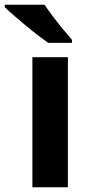

<svg xmlns="http://www.w3.org/2000/svg" viewBox="-58 -786 383 806"><path d="M227 0H78V-546H227ZM129 -766Q144 -744 164.5 -716.5Q185 -689 206.5 -663.5Q228 -638 244 -619V-606H145Q126 -619 100.5 -638.5Q75 -658 48.5 -680Q22 -702 -1 -722Q-24 -742 -38 -756V-766Z"/></svg>

Font: Noto IKEA Latin
Style: Bold
Weight: 700
Designer: Monotype Design Team
Foundry: Monotype Imaging Inc.
Version: Version 1.0